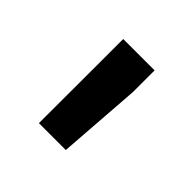

<svg xmlns="http://www.w3.org/2000/svg" viewBox="-84 -841 424 424"><g transform="rotate(45 128.5 -628.5)"><path d="M81 -497 81.3 -690.7V-760H179.3V-692.7L165 -497Z"/></g></svg>

Font: FreesentationVF
Style: Regular
Weight: 400
Designer: glyphs from Roboto by Christian Robertson / Hangul glyphs from Noto Sans CJK(Source Han Sans) by Jang Soo-young and Kang
Foundry: PT&
Version: Version 2.001;Glyphs 3.3.1 (3343)